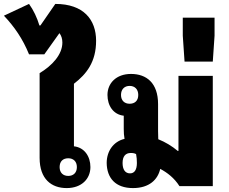

<svg xmlns="http://www.w3.org/2000/svg" viewBox="-71 -949 1168 979"><path d="M419 -741C419 -849 355 -929 211 -929L135 -819H130C118 -859 100 -897 77 -929L-51 -869C2 -813 45 -751 77 -672H155L232 -780C242 -767 247 -751 247 -732C247 -670 194 -614 131 -576V-144C131 -36 191 10 269 10C346 10 390 -38 390 -97C390 -151 360 -197 306 -203V-522C371 -572 419 -634 419 -741ZM277 -142C303 -142 321 -126 321 -97C321 -68 303 -52 277 -52C251 -52 233 -68 233 -97C233 -127 251 -142 277 -142Z M844 0H1014V-562H839V-180L836 -179C805 -205 771 -225 736 -239C736 -251 735 -265 735 -281V-418C735 -526 676 -572 597 -572C521 -572 477 -524 477 -465C477 -411 506 -365 560 -359V-292C560 -273 561 -257 564 -241C506 -227 473 -177 473 -118C474 -41 518 10 607 10C691 10 734 -34 746 -88C783 -68 817 -42 844 0ZM590 -420C564 -420 546 -436 546 -465C546 -494 564 -511 590 -511C616 -511 634 -494 634 -465C634 -435 616 -420 590 -420ZM592 -65C567 -65 554 -85 554 -118C554 -152 569 -169 596 -169C608 -169 617 -167 623 -163C626 -147 627 -134 627 -118C627 -84 615 -65 592 -65Z M870 -635H1014L1023 -767V-859H861V-767Z"/></svg>

Font: Noto Sans Thai Looped SemiCondensed Black
Style: Regular
Weight: 900
Width: 4
Designer: Sasikarn Vongin, Ben Mitchell
Foundry: The Fontpad Ltd
Version: Version 1.001